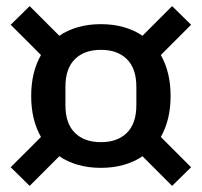

<svg xmlns="http://www.w3.org/2000/svg" viewBox="-20 -663 660 628"><path d="M310 -114Q269 -114 234.5 -124Q200 -134 174 -152L77 -55L15 -116L114 -215Q82 -271 82 -349Q82 -427 114 -483L15 -582L77 -643L174 -546Q200 -564 234.5 -574Q269 -584 310 -584Q351 -584 385.5 -574Q420 -564 446 -546L543 -643L605 -582L506 -483Q538 -427 538 -349Q538 -271 506 -215L605 -116L543 -55L446 -152Q420 -134 385.5 -124Q351 -114 310 -114ZM310 -198Q364 -198 395 -228.5Q426 -259 426 -319V-379Q426 -439 395 -469.5Q364 -500 310 -500Q256 -500 225 -469.5Q194 -439 194 -379V-319Q194 -259 225 -228.5Q256 -198 310 -198Z"/></svg>

Font: IBM Plex Sans Devanagari Medium
Style: Regular
Weight: 500
Designer: Mike Abbink, Paul van der Laan, Pieter van Rosmalen, Erin McLaughlin
Foundry: Bold Monday
Version: Version 1.1